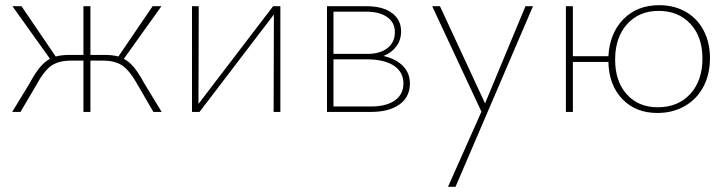

<svg xmlns="http://www.w3.org/2000/svg" viewBox="-20 -432 2807 741"><path d="M604 0H572L514 -100Q482 -158 453.5 -178Q425 -198 378 -198H329V0H302V-198H253Q206 -198 177.5 -178Q149 -158 118 -100L59 0H27L94 -110Q115 -149 133.5 -171.5Q152 -194 173 -205L28 -408H63L195 -214Q218 -220 246 -220H302V-408H329V-220H385Q414 -220 437 -214L569 -408H603L458 -205Q479 -194 497.5 -171.5Q516 -149 537 -110Z M1062 0H1036L1037 -376L750 0H721V-408H747L746 -31L1034 -408H1062Z M1562 -110Q1562 -58 1522 -29Q1482 0 1411 0H1242V-408H1395Q1457 -408 1492.5 -382Q1528 -356 1528 -311Q1528 -278 1510 -253.5Q1492 -229 1460 -216Q1508 -205 1535 -177.5Q1562 -150 1562 -110ZM1267 -387V-224H1398Q1447 -224 1475.5 -246.5Q1504 -269 1504 -308Q1504 -345 1474.5 -366Q1445 -387 1392 -387ZM1537 -110Q1537 -154 1500 -178.5Q1463 -203 1395 -203H1267V-21H1411Q1471 -21 1504 -44.5Q1537 -68 1537 -110Z M2037 -408 1738 289H1709L1838 -1L1648 -408H1678L1852 -33L2008 -408Z M2720 -208Q2720 -145 2694.5 -97Q2669 -49 2622.5 -22.5Q2576 4 2517 4Q2433 4 2381.5 -50Q2330 -104 2328 -193H2191V0H2164V-408H2191V-215H2328Q2333 -304 2386 -358Q2439 -412 2524 -412Q2582 -412 2626.5 -386.5Q2671 -361 2695.5 -314.5Q2720 -268 2720 -208ZM2691 -206Q2691 -290 2644.5 -340Q2598 -390 2522 -390Q2446 -390 2400 -338.5Q2354 -287 2354 -202Q2354 -118 2399 -68Q2444 -18 2518 -18Q2597 -18 2644 -69.5Q2691 -121 2691 -206Z"/></svg>

Font: Ysabeau Extralight
Style: Regular
Weight: 200
Designer: Christian Thalmann (Catharsis Fonts)
Version: Version 0.003